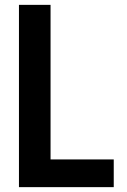

<svg xmlns="http://www.w3.org/2000/svg" viewBox="-20 -770 524 790"><path d="M58 -750H188V-114H448V0H58Z"/></svg>

Font: Oakes Grotesk
Style: Bold
Weight: 600
Designer: Samuel Oakes
Foundry: Samuel Oakes
Version: Version 1.000;PS 001.000;hotconv 1.0.88;makeotf.lib2.5.64775